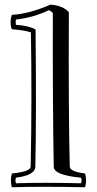

<svg xmlns="http://www.w3.org/2000/svg" viewBox="-20 -786 416 825"><path d="M328.1 -22.5Q211.9 -33.2 210.9 -69.3Q206.1 -339.8 207 -729Q203.1 -736.8 189.9 -742.2Q122.1 -710 48.8 -702.1Q45.9 -689.9 48.8 -679.2Q104 -675.8 132.8 -659.2Q136.7 -292 131.8 -69.3Q130.9 -33.2 48.8 -22.5Q43.9 -10.3 48.8 1.5Q162.1 -2.4 328.1 1.5Q333 -10.3 328.1 -22.5ZM345.7 -40.5Q354 -10.3 345.7 18.6Q157.7 14.6 30.8 18.6Q22.9 -10.3 30.8 -40.5Q110.8 -48.3 111.8 -70.3Q117.7 -356.9 112.8 -647Q80.1 -657.2 30.8 -660.2Q20 -689 30.8 -722.2Q105 -726.1 196.8 -766.1Q250 -762.2 275.9 -733.9Q273.9 -298.8 279.8 -70.3Q280.8 -48.3 345.7 -40.5Z"/></svg>

Font: Jacques Francois Shadow
Style: Regular
Weight: 400
Designer: Alexei Vanyashin, Nikita Kanarev (i@xarsok.ru)
Foundry: Cyreal (www.cyreal.org)
Version: Version 1.003